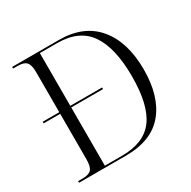

<svg xmlns="http://www.w3.org/2000/svg" viewBox="-159 -869 1021 1025"><g transform="rotate(-30 352.0 -357.0)"><path d="M43 0V-10H71Q109 -10 124.5 -26.5Q140 -43 140 -89V-369H38V-379H140V-626Q140 -671 124.5 -687.5Q109 -704 72 -704H43V-714H331Q483 -714 564 -617.5Q645 -521 645 -351Q645 -186 568 -93Q491 0 333 0ZM314 -10Q450 -10 511 -92Q572 -174 572 -351Q572 -526 511 -615Q450 -704 315 -704H208V-379H404V-369H208V-10Z"/></g></svg>

Font: Noto Serif Display Light
Style: Regular
Weight: 300
Designer: Monotype Design Team
Foundry: Monotype Imaging Inc.
Version: Version 2.009